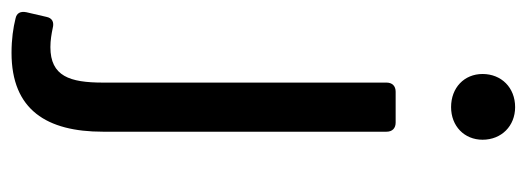

<svg xmlns="http://www.w3.org/2000/svg" viewBox="-346 -400 900 328"><g transform="rotate(90 104.0 -236.0)"><path d="M66.4 -610.4C66.4 -579.1 89.8 -556.6 123 -556.6C155.3 -556.6 178.7 -579.1 178.7 -610.4C178.7 -642.6 155.3 -666 123 -666C89.8 -666 66.4 -642.6 66.4 -610.4ZM-28.3 187.5C-12.7 191.4 6.8 194.3 30.3 194.3C127.9 194.3 165 133.8 165 38.1V-446.3C165 -456.1 159.2 -461.9 149.4 -461.9H96.7C86.9 -461.9 81.1 -456.1 81.1 -446.3V38.1C81.1 94.7 70.3 127.9 20.5 127.9C8.8 127.9 -2 126 -11.7 124C-22.5 121.1 -29.3 125 -31.2 134.8L-39.1 168.9C-41 178.7 -38.1 185.5 -28.3 187.5Z"/></g></svg>

Font: Ed Sans Neue
Style: Regular
Weight: 400
Designer: Stephen Hutchings
Version: Version 1.004;PS 001.004;hotconv 1.0.88;makeotf.lib2.5.64775